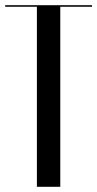

<svg xmlns="http://www.w3.org/2000/svg" viewBox="-22 -719 374 739"><path d="M332 -699H-2V-693H120V0H210V-693H332Z"/></svg>

Font: Moniqa SemBd Display
Style: Regular
Weight: 600
Designer: Rajesh Rajput
Foundry: Rajesh Rajput
Version: Version 1.000